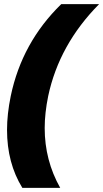

<svg xmlns="http://www.w3.org/2000/svg" viewBox="-20 -734 499 928"><path d="M14 -106Q14 -183 32 -270Q86 -529 276 -714H459Q266 -519 213 -270Q196 -187 196 -115Q196 41 271 174H88Q14 54 14 -106Z"/></svg>

Font: Prompt Bold
Style: Bold Italic
Weight: 700
Italic angle: -12°
Designer: Katatrad Team
Foundry: CadsonDemak
Version: Version 1.000